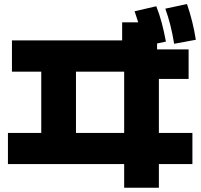

<svg xmlns="http://www.w3.org/2000/svg" viewBox="-20 -838 978 934"><path d="M584 -40H18.6V-191.4H180.7V-489.3H38.1V-641.6H574.2V-729.5H652.3Q643.6 -757.8 634.8 -783.2L740.2 -807.6Q755.9 -768.1 766.8 -726.8Q777.8 -685.5 787.1 -635.7L744.1 -626.5V-597.7H897.5V-454.1H752.9V-191.4H916V-40H752.9V75.2H584ZM584 -191.4V-489.3H349.6V-191.4ZM784.2 -795.9 889.6 -818.4Q918.9 -733.4 932.6 -644.5L827.1 -625Q812.5 -717.8 784.2 -795.9Z"/></svg>

Font: Pretendard JP Black
Style: Regular
Weight: 900
Designer: Base glyphs from Inter by Rasmus Andersson; Hangeul glyphs from Noto Sans CJK(Source Han Sans) by Jang Soo-young and Kan
Foundry: Kil Hyung-jin
Version: Version 1.309